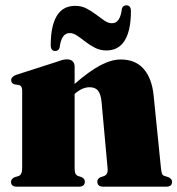

<svg xmlns="http://www.w3.org/2000/svg" viewBox="-20 -703 668 723"><path d="M261 -452.5V-387Q316 -435 357.8 -457Q399.5 -479 434.5 -479Q490 -479 521 -443.5Q552 -408 558.5 -343.5L586 -71Q587.5 -56.5 589.8 -49.8Q592 -43 599 -40.5L613.5 -36Q628 -30 628 -18Q628 0 605.5 0H369.5Q346.5 0 346.5 -19Q346.5 -30 358 -35.5L372.5 -40.5Q379.5 -43.5 383 -50Q386.5 -56.5 385 -71L362.5 -318.5Q360 -347 349.8 -360.8Q339.5 -374.5 317.5 -374.5Q290 -374.5 262.5 -350.5L261 -349V-71Q261 -56.5 263.8 -50Q266.5 -43.5 273.5 -40.5L288 -35.5Q299.5 -30 299.5 -19Q299.5 0 276.5 0H44Q21.5 0 21.5 -18Q21.5 -30 36 -36L50.5 -40.5Q63.5 -45 63.5 -71V-362.5Q63.5 -380.5 50.5 -383L35.5 -385Q22 -388.5 22 -401.5Q22 -413.5 40.5 -421L188.5 -468.5Q205 -474.5 214.2 -477Q223.5 -479.5 233 -479.5Q246.5 -479.5 253.8 -472Q261 -464.5 261 -452.5ZM380.5 -513Q357.5 -513 338.2 -522.8Q319 -532.5 302.2 -545.5Q285.5 -558.5 270.8 -568.5Q256 -578.5 242.5 -578.5Q211 -578.5 204.5 -523.5Q200.5 -511 188 -511Q171 -511 171 -533Q171 -605 193.8 -643Q216.5 -681 263.5 -681Q286.5 -681 305.8 -671Q325 -661 341.8 -648.2Q358.5 -635.5 373 -625.5Q387.5 -615.5 401.5 -615.5Q433 -615.5 439 -670.5Q443 -683 456 -683Q473 -683 473 -661Q473 -589 450 -551Q427 -513 380.5 -513Z"/></svg>

Font: Fraunces 72pt Black
Style: Regular
Weight: 900
Version: Version 1.000;[0bf87f6ff]